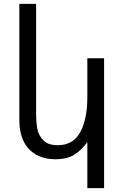

<svg xmlns="http://www.w3.org/2000/svg" viewBox="-20 -810 640 997"><path d="M270 17Q210 17 167.2 -7.2Q124.5 -31.5 102.5 -76.8Q80.5 -122 80.5 -184V-790H167.5V-222Q167.5 -176 173.8 -141.5Q180 -107 204.8 -81.5Q229.5 -56 279.5 -56Q360.5 -56 397 -124Q433.5 -192 433.5 -305V-507.5H520.5V167H433.5V-72Q398 -25 361.2 -4Q324.5 17 270 17Z"/></svg>

Font: JuliaMono
Style: Regular
Weight: 400
Monospace: yes
Designer: cormullion
Foundry: corm
Version: Version 0.055; ttfautohint (v1.8.4)